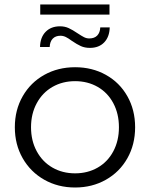

<svg xmlns="http://www.w3.org/2000/svg" viewBox="-20 -829 667 854"><path d="M46 -263Q46 -340 81 -401Q116 -462 177 -496Q238 -530 314 -530Q390 -530 451 -496Q512 -462 546.5 -401Q581 -340 581 -263Q581 -186 546.5 -125Q512 -64 451 -29.5Q390 5 314 5Q238 5 177 -29.5Q116 -64 81 -125Q46 -186 46 -263ZM509 -263Q509 -323 484 -370Q459 -417 414.5 -442.5Q370 -468 314 -468Q258 -468 213.5 -442.5Q169 -417 143.5 -370Q118 -323 118 -263Q118 -203 143.5 -156Q169 -109 213.5 -83.5Q258 -58 314 -58Q370 -58 414.5 -83.5Q459 -109 484 -156Q509 -203 509 -263ZM300 -647Q284 -659 272.5 -664.5Q261 -670 249 -670Q227 -670 214.5 -657Q202 -644 201 -620H158Q159 -663 183 -687.5Q207 -712 247 -712Q268 -712 285.5 -704Q303 -696 325 -681Q343 -669 354 -663.5Q365 -658 377 -658Q400 -658 412.5 -671Q425 -684 426 -707H468Q467 -665 443.5 -640.5Q420 -616 380 -616Q357 -616 339.5 -624Q322 -632 300 -647ZM159 -809H467V-764H159Z"/></svg>

Font: Idrija
Style: Regular
Weight: 400
Designer: Julieta Ulanovsky
Foundry: Julieta Ulanovsky
Version: Version 7.200